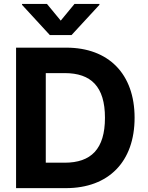

<svg xmlns="http://www.w3.org/2000/svg" viewBox="-20 -974 767 994"><path d="M321 0C542.6 0 676.8 -137.1 676.8 -364.3C676.8 -590.9 542.6 -727.3 323.2 -727.3H63.2V0ZM94.1 -948.9 237.9 -792.6H350.5L494.7 -948.9V-953.8H365.8L294.4 -867.2L223 -953.8H94.1ZM217 -131.7V-595.5H315C451.3 -595.5 523.4 -525.9 523.4 -364.3C523.4 -202.1 451.3 -131.7 314.6 -131.7Z"/></svg>

Font: GiG Sans
Style: Bold
Weight: 700
Designer: Andreas Faust
Version: Version 1.100;FEAKit 1.0